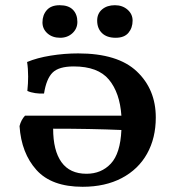

<svg xmlns="http://www.w3.org/2000/svg" viewBox="-20 -712 673 737"><path d="M578 -261Q578 -182 544.5 -122Q511 -62 447.5 -28.5Q384 5 297 5Q178 5 120 -59.5Q62 -124 55 -228Q61 -252 76 -268H446Q440 -356 398 -406.5Q356 -457 263 -457Q206 -457 182 -433.5Q158 -410 149 -353Q133 -352 115.5 -354.5Q98 -357 85 -363Q88 -392 88 -418Q88 -449 84 -474Q122 -490 174.5 -498.5Q227 -507 280 -507Q432 -507 505 -438Q578 -369 578 -261ZM446 -213Q331 -218 184 -218Q184 -134 216 -89.5Q248 -45 312 -45Q369 -45 405.5 -84Q442 -123 446 -213ZM143 -626Q143 -654 159.5 -673Q176 -692 209 -692Q243 -692 260 -674.5Q277 -657 277 -628Q277 -602 258 -584.5Q239 -567 211 -567Q181 -567 162 -584Q143 -601 143 -626ZM353 -633Q353 -660 372 -676Q391 -692 421 -692Q450 -692 469.5 -675Q489 -658 489 -633Q489 -605 473 -586Q457 -567 424 -567Q390 -567 371.5 -585Q353 -603 353 -633Z"/></svg>

Font: Vollkorn SC SemiBold
Style: Regular
Weight: 600
Designer: Friedrich Althausen
Foundry: Friedrich Althausen
Version: Version 4.015